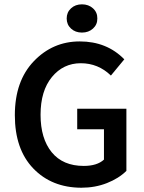

<svg xmlns="http://www.w3.org/2000/svg" viewBox="-20 -858 668 890"><path d="M431.2 -772.5Q431.6 -744.1 411.1 -725.6Q390.6 -707 359.9 -707Q329.1 -707 309.1 -725.6Q289.1 -744.1 289.1 -772.5Q289.1 -800.8 309.1 -819.3Q329.1 -837.9 359.9 -837.9Q390.6 -837.9 411.1 -819.3Q431.6 -800.8 431.2 -772.5ZM356.9 12.2Q219.7 11.7 134.3 -77.1Q48.8 -166 48.8 -324.2Q48.8 -482.4 136.7 -574.2Q224.6 -666 349.6 -666Q475.1 -666 556.2 -583L494.1 -507.8Q435.1 -564.9 354.5 -564.9Q273.4 -564.9 220.7 -501Q168 -437 168 -326.2Q168 -215.8 219.7 -152.3Q271.5 -88.9 368.2 -88.9Q430.2 -88.9 461.9 -118.2V-258.8H337.9V-354H565.9V-65.9Q530.3 -30.8 475.6 -9.3Q420.9 12.2 356.9 12.2Z"/></svg>

Font: SourceSansPro-Semibold
Style: Regular
Weight: 600
Designer: Paul D. Hunt
Foundry: Adobe Systems Incorporated
Version: Version 2.020;PS 2.0;hotconv 1.0.86;makeotf.lib2.5.63406